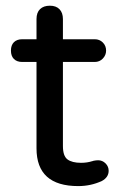

<svg xmlns="http://www.w3.org/2000/svg" viewBox="-20 -629 413 660"><path d="M353.5 -42Q353.5 -19.5 330.1 -6.8Q292 10.7 249 10.7Q105.5 10.7 105.5 -119.1V-416H56.6Q38.1 -416 27.8 -426.3Q17.6 -436.5 17.6 -455.1Q17.6 -473.6 27.8 -483.9Q38.1 -494.1 56.6 -494.1H105.5V-563.5Q105.5 -585.9 117.7 -597.7Q129.9 -609.4 151.4 -609.4Q172.9 -609.4 184.6 -597.2Q196.3 -585 196.3 -563.5V-494.1H305.7Q322.3 -494.1 333.5 -482.9Q344.7 -471.7 344.7 -455.1Q344.7 -439.5 333.5 -427.7Q322.3 -416 305.7 -416H196.3V-127Q196.3 -92.8 211.9 -81.1Q227.5 -69.3 258.8 -69.3Q279.3 -69.3 297.9 -75.2Q299.8 -75.2 300.8 -76.2Q310.5 -78.1 317.4 -78.1Q332 -78.1 342.8 -67.4Q353.5 -56.6 353.5 -42Z"/></svg>

Font: jf-openhuninn-1.1
Style: Regular
Weight: 400
Designer: [Kosugi Maru]
      Designed by Motoya company      

      [Varela Round]
      Joe Prince(Latin component); Avraham Co
Foundry: justfont CO.,LTD.
Version: 1.1